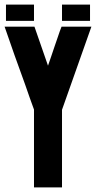

<svg xmlns="http://www.w3.org/2000/svg" viewBox="-20 -816 418 836"><path d="M250 -796H372V-725H250ZM6 -796H128V-725H6ZM130 -700 189 -530Q196 -549 203 -570.5Q210 -592 217 -612Q225 -634 232.5 -657Q240 -680 248 -700H378L250 -338V0H128V-339Q118 -365 108.5 -393Q99 -421 89 -449Q67 -509 43 -576.5Q19 -644 0 -700Z"/></svg>

Font: Tschichold
Style: Bold
Weight: 700
Designer: Peter Wiegel
Foundry: Peter Wiegel
Version: Version 1.000; ttfautohint (v1.3)